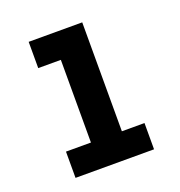

<svg xmlns="http://www.w3.org/2000/svg" viewBox="-101 -607 652 694"><g transform="rotate(-20 225.0 -260.0)"><path d="M74 0V-101H170V-419H83V-520H289V-101H376V0Z"/></g></svg>

Font: Iosevka Etoile
Style: Bold
Weight: 700
Designer: Belleve Invis
Foundry: Belleve Invis
Version: Version 28.1.0; ttfautohint (v1.8.4)